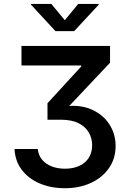

<svg xmlns="http://www.w3.org/2000/svg" viewBox="-20 -784 672 995"><path d="M315.9 191.4Q244.1 191.4 186 166.7Q127.9 142.1 93.3 96.7Q58.6 51.3 55.2 -11.7H175.8Q179.2 21 198.2 43.7Q217.3 66.4 248.3 78.4Q279.3 90.3 316.9 90.3Q357.4 90.3 389.2 76.4Q420.9 62.5 439.2 35.2Q457.5 7.8 457.5 -31.7Q457.5 -67.4 440.4 -97.2Q423.3 -127 387.7 -145.3Q352.1 -163.6 294.9 -163.6H226.1V-249L400.9 -439.5V-444.8H91.3V-545.9H550.3V-459L315.4 -210V-232.9Q396 -242.7 455.1 -216.3Q514.2 -189.9 546.6 -140.1Q579.1 -90.3 579.1 -27.3Q579.1 37.6 544.9 86.9Q510.7 136.2 451.4 163.8Q392.1 191.4 315.9 191.4ZM246.1 -763.7 315.9 -679.2 385.3 -763.7H491.7V-759.8L364.3 -622.6H267.6L140.6 -759.8V-763.7Z"/></svg>

Font: Inter
Style: 540
Weight: 540
Designer: Rasmus Andersson
Foundry: rsms
Version: Version 4.001;git-66647c0bb